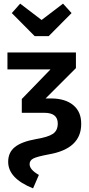

<svg xmlns="http://www.w3.org/2000/svg" viewBox="-20 -818 488 1057"><path d="M327 -798 374 -746 248 -619H171L45 -746L91 -798L209 -708ZM162 219Q25 164 25 73Q25 21 62 -8.5Q99 -38 177 -52Q244 -63 271 -81Q298 -99 298 -138Q298 -197 224 -197H100V-273L258 -436H21V-529H398V-443L231 -276H261Q339 -276 383.5 -239Q428 -202 427 -135Q427 1 248 32Q184 44 163.5 54.5Q143 65 143 86Q143 116 194 145Z"/></svg>

Font: Fira Sans Condensed Medium
Style: Regular
Weight: 500
Width: 3
Designer: Carrois Corporate & Edenspiekermann AG
Foundry: Carrois Corporate GbR & Edenspiekermann AG
Version: Version 4.203;PS 004.203;hotconv 1.0.88;makeotf.lib2.5.64775